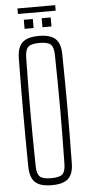

<svg xmlns="http://www.w3.org/2000/svg" viewBox="-63 -998 476 1038"><g transform="rotate(-5 175.0 -479.0)"><path d="M175 5Q113 5 85.5 -20.5Q58 -46 57 -105Q56 -191.5 55.5 -263.8Q55 -336 55 -403.2Q55 -470.5 55.5 -541Q56 -611.5 57 -694Q58 -753.5 85.5 -779.2Q113 -805 175 -805Q237.5 -805 265 -779.2Q292.5 -753.5 293 -694Q294 -611.5 294.8 -541Q295.5 -470.5 295.5 -403.2Q295.5 -336 294.8 -263.8Q294 -191.5 293 -105Q292.5 -46 265 -20.5Q237.5 5 175 5ZM175 -33Q220 -33 236.2 -47.8Q252.5 -62.5 253 -105Q254.5 -194.5 255.2 -264.8Q256 -335 256 -399.2Q256 -463.5 255.2 -533.8Q254.5 -604 253 -694Q252.5 -737 236.2 -752Q220 -767 175 -767Q130 -767 114 -752Q98 -737 97 -694Q95.5 -606.5 94.8 -537.5Q94 -468.5 94 -404.2Q94 -340 94.8 -268.8Q95.5 -197.5 97 -105Q98 -62.5 114 -47.8Q130 -33 175 -33ZM199 -850V-899H248V-850ZM102 -850V-899H151V-850ZM73 -963H278V-933H73Z"/></g></svg>

Font: Big Shoulders Text Thin Thin
Style: Regular
Weight: 250
Version: Version 2.002